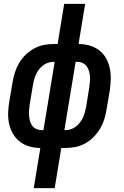

<svg xmlns="http://www.w3.org/2000/svg" viewBox="-20 -755 640 990"><path d="M154 215 188 8Q159 8 131.5 0Q104 -8 82.5 -24.5Q61 -41 47 -65Q33 -89 27 -116.5Q21 -144 22 -173.5Q23 -203 28 -232L45 -332Q49 -357 57 -382Q65 -407 78.5 -430Q92 -453 112 -472.5Q132 -492 156 -505Q180 -518 205.5 -523Q231 -528 256 -528H277L311 -735H419L385 -528Q415 -528 442.5 -520Q470 -512 491.5 -495.5Q513 -479 526.5 -455Q540 -431 546 -403.5Q552 -376 551 -346.5Q550 -317 546 -288L529 -188Q525 -163 517 -138Q509 -113 495 -90Q481 -67 461.5 -47.5Q442 -28 418 -15Q394 -2 368 3Q342 8 317 8H296L262 215ZM194 -84H204L262 -436H256Q242 -436 228 -431.5Q214 -427 202 -418Q190 -409 181 -397Q172 -385 166 -371.5Q160 -358 156 -344.5Q152 -331 150 -317L133 -217Q131 -202 130 -187.5Q129 -173 130 -159Q131 -145 134.5 -131.5Q138 -118 146 -107Q154 -96 167 -90Q180 -84 194 -84ZM312 -84H317Q331 -84 345 -88.5Q359 -93 371 -102Q383 -111 392 -123Q401 -135 407.5 -148.5Q414 -162 417.5 -175.5Q421 -189 424 -203L440 -303Q442 -318 443.5 -332.5Q445 -347 444 -361Q443 -375 439 -388.5Q435 -402 427 -413Q419 -424 406.5 -430Q394 -436 379 -436H370Z"/></svg>

Font: Iosevka SS04 SmBd Ex Obl
Style: Regular
Weight: 600
Width: 7
Italic angle: -9°
Monospace: yes
Designer: Belleve Invis
Foundry: Belleve Invis
Version: Version 19.0.0; ttfautohint (v1.8.4)